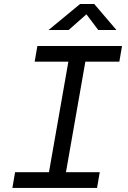

<svg xmlns="http://www.w3.org/2000/svg" viewBox="-20 -918 626 938"><path d="M40.5 0H454.1L467.3 -76.7H302.2L397 -616.7H563L576.2 -693.4H162.6L149.4 -616.7H314L219.2 -76.7H53.7ZM217.3 -771.5H315.4L402.3 -848.1L460 -771.5H548.8L440.4 -898.4H371.1Z"/></svg>

Font: Cascadia Mono SemiLight
Style: Italic
Weight: 350
Italic angle: -10°
Monospace: yes
Designer: Aaron Bell
Foundry: Saja Typeworks
Version: Version 2404.023